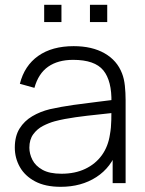

<svg xmlns="http://www.w3.org/2000/svg" viewBox="-20 -742 589 778"><path d="M344.5 -652.5V-722.5H414.5V-652.5ZM159 -652.5V-722.5H229V-652.5ZM226 15Q163.5 15 122.2 -7Q81 -29 60.5 -65.2Q40 -101.5 40 -144Q40 -190 59.2 -221Q78.5 -252 110.8 -271Q143 -290 182 -299.5Q226.5 -309.5 278 -316.8Q329.5 -324 376.2 -329.5Q423 -335 452.5 -339L431.5 -326.5Q433.5 -414 398.8 -456.8Q364 -499.5 276.5 -499.5Q215 -499.5 175.2 -471.8Q135.5 -444 119.5 -386L60.5 -402.5Q79 -476 135 -515.5Q191 -555 278.5 -555Q353 -555 403.8 -526Q454.5 -497 474.5 -444.5Q483 -423 486 -394.2Q489 -365.5 489 -336.5V0H436.5V-142L456 -137Q431.5 -64 370.5 -24.5Q309.5 15 226 15ZM229 -38Q284 -38 325.5 -57.8Q367 -77.5 392.8 -113.2Q418.5 -149 425.5 -197.5Q430.5 -224.5 431 -256Q431.5 -287.5 431.5 -302.5L456.5 -286.5Q424 -282.5 378.8 -278Q333.5 -273.5 286.5 -267Q239.5 -260.5 201.5 -250.5Q178 -244 154.2 -231.8Q130.5 -219.5 114.8 -198Q99 -176.5 99 -143.5Q99 -119 111.2 -94.5Q123.5 -70 152 -54Q180.5 -38 229 -38Z"/></svg>

Font: Manrope ExtraLight Light
Style: Regular
Weight: 300
Version: Version 4.504